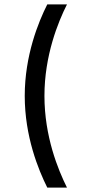

<svg xmlns="http://www.w3.org/2000/svg" viewBox="-20 -744 393 877"><path d="M286 -724H196C155 -643 93 -490 93 -306C93 -121 155 31 196 113H286C245 31 183 -121 183 -306C183 -490 245 -643 286 -724Z"/></svg>

Font: Maven Pro
Style: Medium
Weight: 500
Designer: Joe Prince
Foundry: Joe Prince
Version: Version 1.003